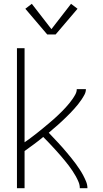

<svg xmlns="http://www.w3.org/2000/svg" viewBox="-20 -988 540 1008"><path d="M69 0V-735H109V-241Q121 -249 132.5 -257.5Q144 -266 155 -274.5Q166 -283 177.5 -292Q189 -301 200 -310Q211 -319 221.5 -328Q232 -337 243 -346Q254 -355 264.5 -364.5Q275 -374 285.5 -384Q296 -394 306 -404Q316 -414 325.5 -424.5Q335 -435 344 -446Q353 -457 361 -468.5Q369 -480 376 -493Q383 -506 383 -520H431Q431 -505 423.5 -491Q416 -477 407.5 -464.5Q399 -452 389.5 -440Q380 -428 369.5 -416.5Q359 -405 348.5 -394Q338 -383 327 -372.5Q316 -362 305 -351.5Q294 -341 282.5 -331Q271 -321 259 -311Q247 -301 236 -291Q248 -278 260.5 -265Q273 -252 285 -239Q297 -226 309 -212.5Q321 -199 332.5 -185Q344 -171 355.5 -157Q367 -143 377.5 -128.5Q388 -114 398 -99Q408 -84 416.5 -68Q425 -52 432 -35Q439 -18 439 0H399Q399 -17 392.5 -32.5Q386 -48 378 -62.5Q370 -77 360.5 -91Q351 -105 341 -118.5Q331 -132 320 -145Q309 -158 298.5 -170.5Q288 -183 276.5 -195.5Q265 -208 253.5 -220.5Q242 -233 230.5 -245Q219 -257 207 -269Q183 -249 158.5 -231Q134 -213 109 -195V0ZM228 -807 113 -942 147 -968 250 -835 353 -968 387 -942 272 -807Z"/></svg>

Font: Zed Sans Extralight
Style: Regular
Weight: 200
Designer: Belleve Invis
Foundry: Belleve Invis
Version: Version 1.0.0; ttfautohint (v1.8.4)